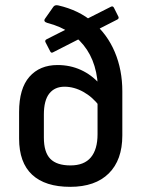

<svg xmlns="http://www.w3.org/2000/svg" viewBox="-20 -713 547 744"><path d="M252 11Q155 11 104.5 -36Q54 -83 54 -176V-279Q54 -370 94 -415.5Q134 -461 203 -461Q252 -461 293.5 -442Q335 -423 366 -388V-301Q339 -337 303 -357Q267 -377 230 -377Q192 -377 171 -350.5Q150 -324 150 -269V-180Q150 -123 175 -97.5Q200 -72 253 -72Q306 -72 332 -103Q358 -134 358 -193V-322Q363 -383 352.5 -432.5Q342 -482 317 -520Q292 -558 253.5 -584.5Q215 -611 164 -624Q147 -629 154 -640L187 -687Q193 -695 206 -692Q285 -674 340.5 -627Q396 -580 425 -511Q454 -442 454 -359V-188Q454 -93 401.5 -41Q349 11 252 11ZM185 -510Q178 -506 174 -515L156 -550Q153 -557 161 -561L410 -687Q418 -691 422 -682L439 -648Q442 -641 434 -637Z"/></svg>

Font: Sofia Sans Semi Condensed SemiBold
Style: Regular
Weight: 600
Designer: Botio Nikoltchev, Ani Petrova
Foundry: lettersoup
Version: Version 4.100